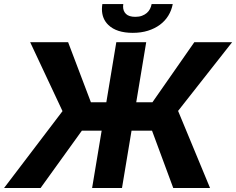

<svg xmlns="http://www.w3.org/2000/svg" viewBox="-37 -938 1178 958"><path d="M625.4 -774.1Q544.7 -774.1 503.9 -813.2Q471.6 -844.1 471.6 -892.4Q471.6 -904.1 473.7 -917.6H578.1Q577.1 -911.2 577.1 -905.2Q577.1 -882.5 591.8 -868.3Q606.5 -854 638.5 -854Q657.3 -854 671.5 -859.4Q685.7 -864.7 695.7 -873.4Q705.6 -882.1 711.5 -893.6Q717.3 -905.2 719.5 -917.6H824.9Q818.9 -886 802.7 -859.7Q786.6 -833.5 761 -814.5Q735.4 -795.5 701.3 -784.8Q667.3 -774.1 625.4 -774.1ZM1011 0H827.4L721.6 -285.9H619.3L571.7 0H422.6L470.2 -285.9H371.4L165.5 0H-16.7L274.9 -383.5L113.6 -727.3H302.9L416.5 -427.9H493.6L543.3 -727.3H692.5L642.8 -427.9H723.7L932.5 -727.3H1121.1L851.6 -384.6Z"/></svg>

Font: Linik Sans
Style: Bold Italic
Weight: 700
Italic angle: 9°
Designer: Fonts by Rasmus Andersson / Changes by Cristiano Sobral with parts from Marc Monis
Foundry: rsms
Version: Version 3.020; ttfautohint (v1.6)